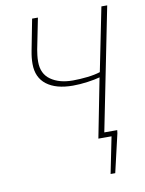

<svg xmlns="http://www.w3.org/2000/svg" viewBox="-93 -725 737 977"><g transform="rotate(-10 276.0 -236.0)"><path d="M398 188 436 0H392L397 -26H470L468 -10L422 188ZM368 0 428 -306Q403 -299 363.5 -293.5Q324 -288 288 -288Q201 -288 152.5 -325Q104 -362 104 -432Q104 -449 105.5 -464Q107 -479 111 -500L142 -660H172L140 -500Q138 -488 136 -472Q134 -456 134 -438Q134 -376 178 -345Q222 -314 292 -314Q328 -314 367.5 -318.5Q407 -323 434 -332L500 -660H530L398 0Z"/></g></svg>

Font: Source Sans 3
Style: Italic
Weight: 200
Italic angle: -11°
Designer: Paul D. Hunt
Foundry: Adobe
Version: Version 3.046;hotconv 1.0.118;makeotfexe 2.5.65603